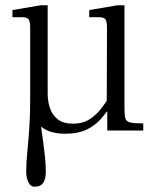

<svg xmlns="http://www.w3.org/2000/svg" viewBox="-20 -493 568 725"><path d="M227 12Q158 12 126 -23.5Q94 -59 94 -131V-386Q94 -412 88 -420Q82 -428 64 -428H27V-455L133 -473H160V-140Q160 -111 168.5 -85Q177 -59 198 -42.5Q219 -26 255 -26Q294 -26 320.5 -44Q347 -62 367.5 -90Q388 -118 405 -149V-106Q385 -71 361.5 -44.5Q338 -18 306 -3Q274 12 227 12ZM111 212Q95 212 87 194.5Q79 177 79 156Q79 122 83 82Q87 42 90.5 -7.5Q94 -57 94 -117V-277H135V-15Q139 13 143 42.5Q147 72 150 101Q153 130 153 156Q153 183 143 197.5Q133 212 111 212ZM385 0V-71H383L384 -386Q384 -412 378 -420Q372 -428 354 -428H317V-455L423 -473H450V-83Q450 -58 453.5 -46Q457 -34 472 -30.5Q487 -27 521 -27V0Z"/></svg>

Font: Frank Ruhl Libre Light
Style: Regular
Weight: 300
Designer: Yanek Iontef
Foundry: Fontef
Version: Version 6.003;gftools[0.9.30]